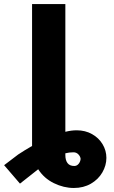

<svg xmlns="http://www.w3.org/2000/svg" viewBox="-115 -727 561 946"><path d="M207 -707V-77.6Q236.3 -85 262.7 -85Q305.2 -85 338.6 -66.2Q372.1 -47.4 390.6 -16.1Q409.2 15.1 409.2 50.8Q409.2 87.9 389.4 122.3Q369.6 156.7 333 178Q296.4 199.2 249 199.2Q199.2 199.2 150.6 175.5Q102.1 151.9 73.2 106.9L-16.6 177.7L-94.7 86.9L-25.4 34.2Q7.8 12.2 43 -7.8V-707ZM251 90.8Q263.7 90.8 272.5 80.1Q281.2 69.3 282.2 55.7Q281.2 44.4 271.5 33.9Q261.7 23.4 247.1 23.4Q226.1 23.4 207 28.3V37.1Q207 62.5 217.8 76.7Q228.5 90.8 251 90.8Z"/></svg>

Font: Pretendard Std ExtraBold
Style: Regular
Weight: 800
Designer: Base glyphs from Inter by Rasmus Andersson; Hangeul glyphs from Noto Sans CJK(Source Han Sans) by Jang Soo-young and Kan
Foundry: Kil Hyung-jin
Version: Version 1.309